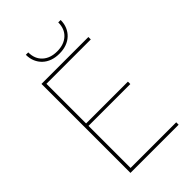

<svg xmlns="http://www.w3.org/2000/svg" viewBox="-257 -972 1068 1068"><g transform="rotate(-45 277.0 -438.0)"><path d="M110 0H489V-19H130V-350H459V-369H130V-681H479V-700H110ZM163 -876Q163 -847 173 -823.5Q183 -800 201 -783Q219 -766 244 -757Q269 -748 300 -748Q331 -748 356 -757Q381 -766 399 -783Q417 -800 427 -823.5Q437 -847 437 -876H418Q418 -825 386 -795.5Q354 -766 300 -766Q246 -766 214 -795.5Q182 -825 182 -876Z"/></g></svg>

Font: Fixel Variable
Style: Regular
Weight: 100
Width: 3
Designer: AlfaBravo + MacPaw
Foundry: Kyrylo Tkachov, Marchela Mozhyna, Serhii Makarenko, Maria Weinstein, Zakhar Kryvoshyya
Version: Version 1.211